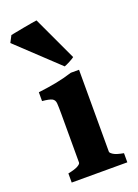

<svg xmlns="http://www.w3.org/2000/svg" viewBox="-149 -743 575 800"><g transform="rotate(-20 138.0 -342.5)"><path d="M25.9 0V-40.5Q56.2 -46.4 69.6 -54Q83 -61.5 83 -67.9V-284.2Q83 -314.9 81.8 -330.6Q80.6 -346.2 69.1 -352.3Q57.6 -358.4 25.9 -361.3V-400.4Q70.8 -405.8 106.9 -412.8Q143.1 -419.9 178.7 -431.2H215.3V-67.9Q215.3 -62.5 227.8 -54.4Q240.2 -46.4 272.5 -40.5V0ZM210.4 -489.3Q204.6 -484.4 188.2 -475.8Q171.9 -467.3 164.1 -464.8L-15.6 -633.8L0 -663.6Q4.4 -664.6 21 -667.7Q37.6 -670.9 58.3 -674.8Q79.1 -678.7 96.4 -681.6Q113.8 -684.6 119.1 -685.1Z"/></g></svg>

Font: Dai Banna SIL
Style: Bold
Weight: 700
Designer: Victor Gaultney
Foundry: SIL International
Version: Version 4.000